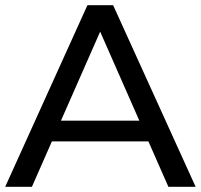

<svg xmlns="http://www.w3.org/2000/svg" viewBox="-21 -720 774 740"><path d="M551 -175H179L102 0H-1L316 -700H415L733 0H628ZM516 -255 365 -598 214 -255Z"/></svg>

Font: Idrija
Style: Regular
Weight: 500
Designer: Julieta Ulanovsky
Foundry: Julieta Ulanovsky
Version: Version 7.200